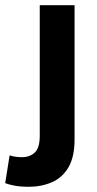

<svg xmlns="http://www.w3.org/2000/svg" viewBox="-86 -520 374 739"><path d="M201 -500V17Q201 84 177.5 124Q154 164 113.5 181.5Q73 199 24 199Q-5 199 -27.5 195Q-50 191 -66 185L-49 78Q-40 81 -28.5 83Q-17 85 -2 85Q29 85 48 67Q67 49 67 3V-500Z"/></svg>

Font: Prodigy Sans SemiBold
Style: Regular
Weight: 600
Designer: Wei Huang
Foundry: Wei Huang
Version: Version 1.003; ttfautohint (v1.8.3)